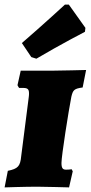

<svg xmlns="http://www.w3.org/2000/svg" viewBox="-33 -811 394 834"><path d="M336 -673 338 -690 266 -791H249C249 -791 156 -705 62 -624L103 -563L125 -556C228 -617 336 -673 336 -673ZM277 -391C284 -420 289 -426 326 -431L341 -507C341 -507 227 -504 193 -504H57L43 -441C45 -437 47 -433 50 -429H68C86 -429 93 -424 93 -406C93 -401 93 -396 92 -390L59 -132C55 -89 45 -78 1 -69L-13 3C-13 3 75 0 128 0C162 0 267 3 267 3L283 -67L278 -76C278 -76 270 -74 254 -74C240 -74 234 -80 234 -103C234 -134 265 -330 277 -391Z"/></svg>

Font: Alegreya SC Black
Style: Italic
Weight: 900
Italic angle: -7°
Designer: Juan Pablo del Peral
Foundry: Huerta Tipografica
Version: Version 2.007;PS 002.007;hotconv 1.0.88;makeotf.lib2.5.64775